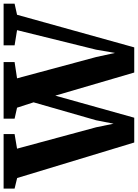

<svg xmlns="http://www.w3.org/2000/svg" viewBox="115 -918 783 1092"><g transform="rotate(-90 507.0 -371.5)"><path d="M-19 -680.5V-743H291V-680.5L208 -666.5L329.5 -217L350 -117.5L369.5 -217L471.5 -572.5L441 -666.5L378.5 -680.5V-743H700.5V-680.5L608 -666.5L729 -217L752.5 -109.5L771 -217L882 -666.5L795.5 -680.5V-743H1032.5V-680.5L969.5 -666.5L784 0H641L509.5 -449L384 0H243L41 -666Z"/></g></svg>

Font: Merriweather 28pt ExtraBold
Style: Regular
Weight: 800
Version: Version 2.100